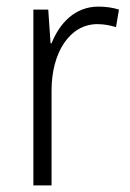

<svg xmlns="http://www.w3.org/2000/svg" viewBox="-20 -612 393 581"><path d="M278 -592C206 -592 160 -541 136 -481H133L126 -583H81V-51H136V-338C136 -452 190 -539 275 -539C295 -539 314 -535 331 -530L340 -583C321 -589 300 -592 278 -592Z"/></svg>

Font: Noto Sans Tamil UI SemiCondensed Light
Style: Regular
Weight: 300
Width: 4
Designer: Jelle Bosma - Monotype Design Team
Foundry: Monotype Imaging Inc.
Version: Version 2.004